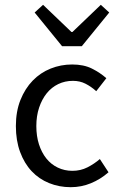

<svg xmlns="http://www.w3.org/2000/svg" viewBox="-20 -766 496 798"><path d="M274 12Q226 12 184 -5Q142 -22 111.5 -54.5Q81 -87 63.5 -134.5Q46 -182 46 -242Q46 -303 65 -350.5Q84 -398 116 -431Q148 -464 190.5 -481Q233 -498 280 -498Q328 -498 362 -481Q396 -464 422 -441L380 -387Q359 -406 335.5 -418Q312 -430 283 -430Q250 -430 222 -416.5Q194 -403 174 -378Q154 -353 142.5 -318.5Q131 -284 131 -242Q131 -200 142 -166Q153 -132 172.5 -107.5Q192 -83 220 -69.5Q248 -56 281 -56Q315 -56 343.5 -70.5Q372 -85 395 -105L431 -50Q398 -21 358 -4.5Q318 12 274 12ZM238 -574 124 -714 159 -746 277 -633H281L399 -746L434 -714L320 -574Z"/></svg>

Font: Pinyin1712
Style: Regular
Weight: 400
Version: Version 1